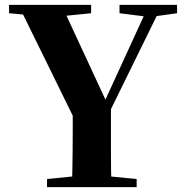

<svg xmlns="http://www.w3.org/2000/svg" viewBox="-20 -764 744 784"><path d="M172 0V-33L332 -49H374L538 -33V0ZM274 0Q275 -39 275.5 -72Q276 -105 276.5 -142Q277 -179 277 -227Q277 -275 277 -343H433Q433 -276 433 -228Q433 -180 433 -143Q433 -106 433.5 -72.5Q434 -39 435 0ZM297 -251 55 -744H231L425 -326H396L404 -343L588 -744H642L400 -251ZM17 -710V-744H352V-710L213 -696H170ZM468 -710V-744H703V-710L603 -696H579Z"/></svg>

Font: Noto Serif TC ExtraLight ExtraBold
Style: Regular
Weight: 800
Version: Version 2.002-H1;hotconv 1.1.0;makeotfexe 2.6.0